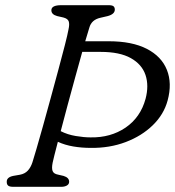

<svg xmlns="http://www.w3.org/2000/svg" viewBox="-20 -720 674 740"><path d="M183 -93.5Q178.5 -71.5 182.8 -60.8Q187 -50 203.5 -47L225 -42Q246.5 -35.5 246.5 -19.5Q246.5 -10 237.8 -5Q229 0 216.5 0H31Q16.5 0 11.2 -4.8Q6 -9.5 6 -18.5Q5 -36.5 30.5 -42L56.5 -46.5Q75.5 -50 87 -62.2Q98.5 -74.5 105 -94.5Q109.5 -108.5 120.5 -146Q131.5 -183.5 145.8 -234.8Q160 -286 175.5 -342.5Q191 -399 205.2 -452Q219.5 -505 230 -546Q240.5 -587 244 -606.5Q248.5 -626.5 245 -637.2Q241.5 -648 224.5 -652.5L200.5 -658Q178 -664 178 -680.5Q178 -700 216 -700H398.5Q412.5 -700 417.5 -695.8Q422.5 -691.5 422.5 -683Q422.5 -665.5 395 -658L367 -651.5Q333 -644 324.5 -614Q319 -596.5 308.5 -561H399Q489 -561 545.8 -531.8Q602.5 -502.5 623.2 -450.8Q644 -399 626 -332.5Q611.5 -279 569 -237.5Q526.5 -196 464.5 -172.5Q402.5 -149 329.5 -150Q295 -150 262.5 -155.5Q230 -161 203 -173.5Q195 -142 189.5 -121Q184 -100 183 -93.5ZM328.5 -190.5Q406.5 -189 464 -228.2Q521.5 -267.5 541 -339Q554.5 -390 540.8 -431Q527 -472 484.2 -496Q441.5 -520 368 -520H297Q284.5 -475.5 269.8 -422Q255 -368.5 240.5 -314.5Q226 -260.5 214 -214.5Q240.5 -201 272 -195.8Q303.5 -190.5 328.5 -190.5Z"/></svg>

Font: Fraunces 9pt S100 Light
Style: Italic
Weight: 300
Italic angle: -16°
Version: Version 1.000; ttfautohint (v1.8.3)